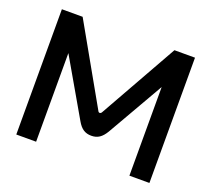

<svg xmlns="http://www.w3.org/2000/svg" viewBox="-115 -818 1062 965"><g transform="rotate(20 416.0 -335.0)"><path d="M60 -670V0H166V-474L340 -173C360 -138 382 -123 416 -123C449 -123 471 -138 492 -173L665 -474V0H772V-670H662L426 -251C422 -244 412 -243 408 -251L171 -670Z"/></g></svg>

Font: LT Wave Text Medium
Style: Regular
Weight: 500
Designer: Daniel Lyons
Version: Version 2.5 (Glyphs App)